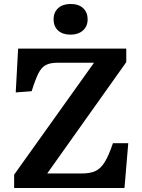

<svg xmlns="http://www.w3.org/2000/svg" viewBox="-20 -944 715 964"><path d="M51 0V-67L452 -629H269Q232 -629 210 -617.5Q188 -606 172.5 -575Q157 -544 139 -486L59 -480L71 -700H614V-632L217 -73H391Q433 -73 459.5 -85.5Q486 -98 506 -130.5Q526 -163 547 -225H624L605 0ZM334 -770Q295 -770 272 -790.5Q249 -811 249 -847Q249 -882 272 -903Q295 -924 334 -924Q375 -924 397.5 -903Q420 -882 420 -847Q420 -812 396.5 -791Q373 -770 334 -770Z"/></svg>

Font: Literata 12pt SemiBold
Style: Regular
Weight: 600
Designer: Latin by Veronika Burian and Jose Scaglione. Greek by Irene Vlachou. Cyrillic by Vera Evstafieva.
Foundry: TypeTogether
Version: Version 3.002